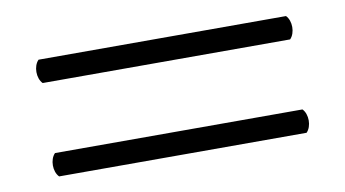

<svg xmlns="http://www.w3.org/2000/svg" viewBox="-40 -463 728 405"><g transform="rotate(-10 324.0 -260.0)"><path d="M59 -185C47 -173 47 -147 59 -135H589C601 -147 601 -173 589 -185ZM59 -385C47 -373 47 -347 59 -335H589C601 -347 601 -373 589 -385Z"/></g></svg>

Font: Libertinus Math
Style: Regular
Weight: 400
Designer: Philipp H. Poll, Khaled Hosny
Foundry: Caleb Maclennan
Version: Version 7.050;RELEASE